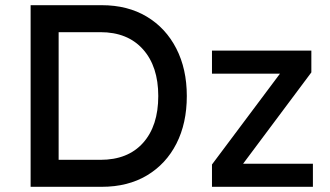

<svg xmlns="http://www.w3.org/2000/svg" viewBox="-20 -720 1271 740"><path d="M98 0V-700H372Q472 -700 545.5 -656Q619 -612 659.5 -533Q700 -454 700 -350Q700 -245 660 -166.5Q620 -88 546.5 -44Q473 0 372 0ZM367 -596H206V-104H367Q473 -104 531.5 -169.5Q590 -235 590 -350Q590 -464 531 -530Q472 -596 367 -596ZM797 0V-86L1059 -436H797V-525H1180V-441L917 -89H1186V0Z"/></svg>

Font: Readex Pro
Style: Regular
Weight: 400
Designer: Bonnie Shaver-Troup, Thomas Jockin
Foundry: Lexend
Version: Version 1.204; ttfautohint (v1.8.4.7-5d5b)